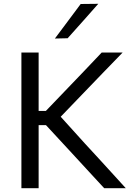

<svg xmlns="http://www.w3.org/2000/svg" viewBox="-20 -989 711 1009"><path d="M92.5 0V-713H183V-406H221L338.5 -528.5Q379.5 -571.5 420.5 -614Q461 -656.5 514.5 -713H624.5Q569.5 -656 517 -602Q464.5 -548 413 -494L299 -375.5L426 -235Q460.5 -198 499.5 -155.2Q538.5 -112.5 575.5 -72Q612.5 -31 641 0H527.5Q479.5 -51.5 438 -97Q396.5 -142 357 -185L221.5 -331.5H183V0ZM268.5 -786.5Q302.5 -832 336.5 -877.5Q370.5 -922.5 404 -968L496.5 -969Q455.5 -922.5 415.5 -877.5Q375.5 -832.5 335.5 -788Z"/></svg>

Font: Heraclito
Style: Regular
Weight: 400
Designer: Kostas Bartsokas (font) & Cristiano Sobral (main changes)
Foundry: Kostas Bartsokas (font) & Cristiano Sobral (main changes)
Version: Version 1.00;July 8, 2020;FontCreator 13.0.0.2655 64-bit